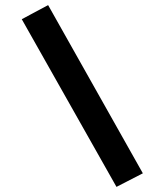

<svg xmlns="http://www.w3.org/2000/svg" viewBox="-20 -686 640 750"><path d="M435 44 65 -611 168 -666 538 -9Z"/></svg>

Font: Inconsolata Expanded Bold
Style: Regular
Weight: 700
Width: 7
Monospace: yes
Designer: Raph Levien, Cyreal, Brenton Simpson
Foundry: Raph Levien, Cyreal, Google
Version: Version 3.001; ttfautohint (v1.8.2.53-6de2)